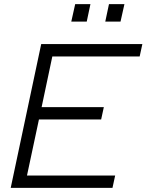

<svg xmlns="http://www.w3.org/2000/svg" viewBox="-20 -912 711 932"><path d="M32 0 180 -698H671L658 -638H234L182 -392H484L471 -332H169L111 -60H539L526 0ZM491 -807 509 -892H584L565 -807ZM326 -807 345 -892H419L401 -807Z"/></svg>

Font: Azeret Mono Thin ExtraLight
Style: Italic
Weight: 250
Italic angle: -12°
Version: Version 1.002